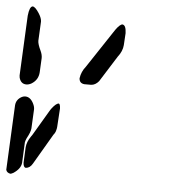

<svg xmlns="http://www.w3.org/2000/svg" viewBox="-51 -779 752 797"><g transform="rotate(5 325.0 -380.0)"><path d="M24 -440 36 -690Q40 -728 53 -730Q64 -730 81 -703Q93 -684 93 -670L89 -590Q89 -576 102 -549Q109 -534 109 -520L106 -460Q104 -428 76 -411Q65 -405 55 -405Q32 -405 25 -431Q24 -435 24 -440ZM3 -45 16 -315Q18 -340 42 -352Q49 -355 55 -355Q77 -355 90 -328Q96 -316 96 -305L92 -225Q91 -210 76 -183Q71 -172 70 -165L66 -80Q64 -55 34 -35Q25 -30 21 -30Q6 -33 3 -45ZM72 -80 75 -145Q77 -168 93 -191Q96 -195 98 -198L163 -308Q165 -310 168 -315Q185 -337 196 -338Q202 -337 203 -318L198 -240Q198 -236 197 -233Q196 -230 195.5 -227Q195 -224 194 -221.5Q193 -219 192 -217Q191 -215 190 -213.5Q189 -212 188.5 -211Q188 -210 187 -209L186 -208L111 -80Q100 -61 83 -60Q73 -61 72 -80ZM323 -427H295Q274 -429 273 -450Q277 -478 295 -500L403 -663Q420 -687 431 -688Q446 -686 447 -653L444 -603Q442 -577 423 -553L355 -445Q341 -428 323 -427Z"/></g></svg>

Font: Segment14
Style: Regular
Weight: 400
Monospace: yes
Designer: Paul Flo Williams
Foundry: His Deeds Are Dust
Version: Version 1.002